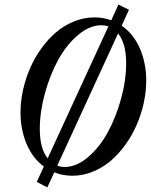

<svg xmlns="http://www.w3.org/2000/svg" viewBox="-20 -752 657 836"><path d="M186 64 140.1 40 170.9 -26.9Q122.1 -63 95.7 -125.5Q69.3 -188 69.3 -262.2Q69.3 -310.5 80.3 -360.4Q91.3 -410.2 111.3 -455.8Q131.3 -501.5 160.6 -542Q189.9 -582.5 224.9 -612.1Q259.8 -641.6 302.7 -658.9Q345.7 -676.3 390.6 -676.3Q430.2 -676.3 464.4 -663.6L495.6 -731.9L541.5 -709.5L509.8 -640.1Q561 -605 588.9 -541.3Q616.7 -477.5 616.7 -400.9Q616.7 -352.5 605.7 -302.7Q594.7 -252.9 574.7 -207.3Q554.7 -161.6 525.4 -121.1Q496.1 -80.6 461.2 -51Q426.3 -21.5 383.3 -4.2Q340.3 13.2 295.4 13.2Q253.4 13.2 216.3 -1.5ZM153.3 -189.9Q153.3 -105.5 187.5 -62.5L452.1 -637.2Q437.5 -642.1 421.4 -642.1Q370.1 -642.1 319.8 -599.6Q269.5 -557.1 233.6 -491.7Q197.8 -426.3 175.5 -345.5Q153.3 -264.6 153.3 -189.9ZM261.2 -24.9Q312.5 -24.9 362.8 -67.4Q413.1 -109.9 449 -175.5Q484.9 -241.2 507.1 -321.8Q529.3 -402.3 529.3 -477.1Q529.3 -563 494.1 -606.4L229.5 -30.8Q245.1 -24.9 261.2 -24.9Z"/></svg>

Font: Elstob 14pt Medium
Style: Italic
Weight: 500
Italic angle: -20°
Designer: Peter S. Baker
Version: Version 1.015